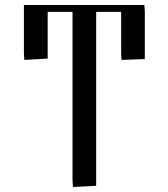

<svg xmlns="http://www.w3.org/2000/svg" viewBox="-20 -459 677 773"><path d="M76.2 -243.2V-439H561L563 -415V-221.2L469.2 -217.8L467.8 -241.2V-411.1H367.2V289.1L273.9 293.9L272 269V-411.1H171.9V-223.1L78.1 -217.8Z"/></svg>

Font: Dehuti
Style: Bold
Weight: 700
Version: Version 1.2